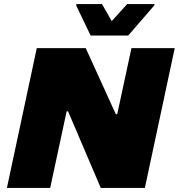

<svg xmlns="http://www.w3.org/2000/svg" viewBox="-20 -925 880 945"><path d="M14 0 161 -688H402L550 -363H557L627 -688H840L693 0H476L315 -377H308L227 0ZM426 -750 355 -898 356 -905H482L530 -821L606 -905H741L739 -898L611 -750Z"/></svg>

Font: Saira Expanded ExtraBold
Style: Italic
Weight: 800
Width: 7
Italic angle: -12°
Designer: Hector Gatti with collaboration of the Omnibus-Type team
Foundry: Omnibus-Type
Version: Version 1.101